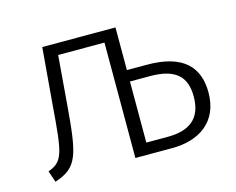

<svg xmlns="http://www.w3.org/2000/svg" viewBox="-80 -639 940 765"><g transform="rotate(-15 390.0 -257.0)"><path d="M534 -347H451V-523H149L129 -286C114 -94 109 -61 45 -38L61 9C159 -23 169 -71 186 -280L202 -476H393V0H545C654 0 742 -54 742 -177C742 -281 684 -347 534 -347ZM539 -48H451V-300H534C643 -300 681 -255 681 -177C681 -82 625 -48 539 -48Z"/></g></svg>

Font: FiraGO Light
Style: Regular
Weight: 300
Designer: bBox Type
Foundry: bBox Type GmbH
Version: Version 1.001;PS 001.001;hotconv 1.0.88;makeotf.lib2.5.64775